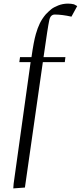

<svg xmlns="http://www.w3.org/2000/svg" viewBox="-20 -758 451 1072"><path d="M54.2 293.9 56.2 267.1 150.9 -411.1H87.9L91.8 -439H155.8Q168 -525.9 180.2 -567.9Q189.9 -602.1 202.4 -627.7Q214.8 -653.3 235.8 -678.2Q252.4 -695.3 265.9 -706.3Q279.3 -717.3 304.9 -727.5Q330.6 -737.8 359.9 -737.8Q377 -737.8 393.1 -733.9L411.1 -724.1L378.9 -665Q326.2 -676.8 286.1 -676.8Q261.2 -676.8 254.9 -644Q247.1 -609.4 223.1 -439H345.2L341.8 -411.1H219.2L119.1 289.1Z"/></svg>

Font: Dehuti
Style: Italic
Weight: 400
Version: Version 1.2